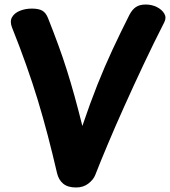

<svg xmlns="http://www.w3.org/2000/svg" viewBox="-20 -808 752 849"><path d="M32.7 -687.6Q22.8 -713.9 33.4 -732.2Q44.1 -750.6 68 -760.3Q91.9 -770 120.9 -770Q151.2 -770 167.1 -760.8Q182.9 -751.6 192.2 -728.3Q217.6 -664.2 238.1 -608.1Q258.7 -551.9 275.8 -497.4Q293 -442.9 309.6 -383.1Q326.2 -323.3 344.2 -251Q377.9 -350.7 410.3 -432.3Q442.8 -513.9 477.7 -588.9Q512.7 -663.9 552.3 -742.4Q564.8 -766.1 581.3 -777.1Q597.8 -788 624.3 -788Q651.2 -788 673.6 -776.8Q695.9 -765.6 706.4 -747.9Q717 -730.3 706.4 -709.4Q660 -618.6 614.8 -522.7Q569.7 -426.9 529 -336.3Q488.3 -245.8 455.6 -167.7Q422.8 -89.7 401.3 -34.6Q393.4 -13.8 370.9 3.6Q348.4 21 316.9 21Q279.9 21.2 259.5 4.2Q239.1 -12.8 232.2 -42.6Q211.8 -130.6 191.1 -209.6Q170.4 -288.6 147.2 -365.1Q123.9 -441.6 95.7 -520.9Q67.6 -600.3 32.7 -687.6Z"/></svg>

Font: Playpen Sans
Style: Regular
Weight: 400
Designer: Laura Meseguer, Veronika Burian, José Scaglione, Kostas Bartsokas, Vera Evstafieva, Tom Grace, Yorlmar Campos
Foundry: TypeTogether
Version: Version 2.000